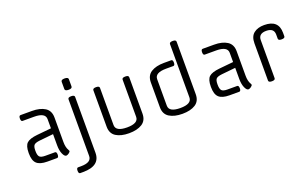

<svg xmlns="http://www.w3.org/2000/svg" viewBox="-110 -1374 3498 2178"><g transform="rotate(-20 1639.0 -285.0)"><path d="M363 0H246Q158 0 119 -36Q80 -72 80 -158V-166Q80 -251 115 -283Q150 -315 240 -324L413 -341V-452Q413 -530 277 -530H140Q120 -530 120 -565Q120 -600 140 -600H277Q375 -600 434 -562.5Q493 -525 493 -442V-147Q493 -82 516 -44Q523 -32 523 -29Q523 -17 504 -3.5Q485 10 472 10Q450 10 431.5 -31.5Q413 -73 413 -137V-271L246 -254Q192 -248 176 -230Q160 -212 160 -166V-158Q160 -110 176.5 -90Q193 -70 246 -70H363Q383 -70 383 -35Q383 0 363 0Z M795 -795V-708Q795 -683 751.5 -683Q708 -683 708 -708V-795Q708 -820 751.5 -820Q795 -820 795 -795ZM793 -582V92Q793 250 587 250H552Q532 250 532 215Q532 180 552 180H587Q713 180 713 102V-582Q713 -605 753 -605Q793 -605 793 -582Z M1446 -582V-143Q1446 -60 1386.5 -22.5Q1327 15 1229 15Q1131 15 1072 -22.5Q1013 -60 1013 -143V-582Q1013 -605 1053 -605Q1093 -605 1093 -582V-133Q1093 -55 1229.5 -55Q1366 -55 1366 -133V-582Q1366 -605 1406 -605Q1446 -605 1446 -582Z M2089 -777V-143Q2089 -60 2030 -22.5Q1971 15 1873 15Q1775 15 1715.5 -22.5Q1656 -60 1656 -143V-442Q1656 -525 1715 -562.5Q1774 -600 1872 -600H1959Q1979 -600 1979 -565Q1979 -530 1959 -530H1872Q1736 -530 1736 -452V-133Q1736 -55 1872.5 -55Q2009 -55 2009 -133V-777Q2009 -800 2049 -800Q2089 -800 2089 -777Z M2562 0H2445Q2357 0 2318 -36Q2279 -72 2279 -158V-166Q2279 -251 2314 -283Q2349 -315 2439 -324L2612 -341V-452Q2612 -530 2476 -530H2339Q2319 -530 2319 -565Q2319 -600 2339 -600H2476Q2574 -600 2633 -562.5Q2692 -525 2692 -442V-147Q2692 -82 2715 -44Q2722 -32 2722 -29Q2722 -17 2703 -3.5Q2684 10 2671 10Q2649 10 2630.5 -31.5Q2612 -73 2612 -137V-271L2445 -254Q2391 -248 2375 -230Q2359 -212 2359 -166V-158Q2359 -110 2375.5 -90Q2392 -70 2445 -70H2562Q2582 -70 2582 -35Q2582 0 2562 0Z M3178 -417V-467Q3178 -545 3085 -545Q2992 -545 2992 -467V-8Q2992 15 2952 15Q2912 15 2912 -8V-457Q2912 -540 2959.5 -577.5Q3007 -615 3085 -615Q3258 -615 3258 -459V-417Q3258 -394 3218 -394Q3178 -394 3178 -417Z"/></g></svg>

Font: Offside
Style: Regular
Weight: 400
Designer: Eduardo Rodriguez Tunni
Foundry: Eduardo Rodriguez Tunni
Version: Version 1.001